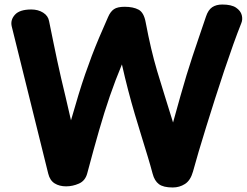

<svg xmlns="http://www.w3.org/2000/svg" viewBox="-20 -810 1091 849"><path d="M31.9 -693.1Q25.1 -721.6 46 -744.8Q66.9 -768.1 118.3 -768.1Q148.7 -768.1 170.9 -754Q193.1 -739.9 197.1 -716.1Q207.8 -663.4 216.5 -621.1Q225.2 -578.8 233.2 -541.2Q241.1 -503.7 250.2 -464.8Q259.3 -426 270.1 -381Q280.9 -336 293.9 -278Q311.9 -341 327.1 -390.8Q342.3 -440.6 356.7 -482.2Q371.1 -523.8 385.9 -562.9Q400.8 -602.1 418.3 -643.5Q435.8 -684.9 457.9 -734.7Q468.3 -758.9 483.9 -769.4Q499.4 -780 531.1 -780Q569.2 -780 592.8 -767.3Q616.3 -754.6 624.1 -711.6Q636.1 -648.3 648.2 -596.8Q660.3 -545.3 674.8 -496.2Q689.2 -447.1 706.7 -392.2Q724.2 -337.3 745.2 -268.3Q763.2 -333.3 777.6 -384.4Q792 -435.4 804.9 -477.9Q817.9 -520.4 831.1 -560.4Q844.2 -600.3 858.9 -642.9Q873.6 -685.6 890.9 -737Q900.6 -766.2 918.3 -778.1Q936 -790 962.9 -790Q1003.2 -790 1023.7 -776.2Q1044.1 -762.3 1049 -743.2Q1053.9 -724.1 1047.1 -707.8Q1030.9 -667.3 1011.4 -613.1Q992 -558.9 971.4 -497.4Q950.9 -435.9 930.7 -372.8Q910.6 -309.7 892 -249.8Q873.4 -189.9 858.2 -138.6Q843 -87.2 833.2 -50.8Q822.2 -12 797.9 3.5Q773.7 19 743.9 19Q702.2 19 682.7 4.3Q663.2 -10.4 655.1 -41.2Q645.7 -76.8 633.1 -118.2Q620.4 -159.7 606 -206.6Q591.6 -253.4 576.2 -305Q560.9 -356.6 546.5 -411.9Q532.1 -467.2 519.1 -525.2Q490.1 -455.7 465.9 -385.5Q441.7 -315.3 418.1 -233.3Q394.4 -151.2 365.8 -43.7Q357.1 -10.6 329.2 1.7Q301.3 14 272.3 14Q242.6 14 221.6 0.9Q200.7 -12.1 193.3 -42.1Z"/></svg>

Font: Playpen Sans Deva
Style: Regular
Weight: 400
Designer: Pooja Saxena, Gunjan Panchal, Laura Meseguer, Veronika Burian, José Scaglione
Foundry: TypeTogether
Version: Version 2.000